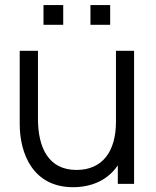

<svg xmlns="http://www.w3.org/2000/svg" viewBox="-20 -746 634 779"><path d="M427 -645.5V-725.5H347V-645.5ZM236.5 -645.5V-725.5H156.5V-645.5ZM276.5 13.5C354 13.5 418 -16.5 458 -75V0H524V-540H450.5V-252C450.5 -130 394.5 -56.5 290.5 -56.5C177.5 -56.5 134 -145.5 134 -264.5V-540H60V-243C60 -121.5 114.5 13.5 276.5 13.5Z"/></svg>

Font: Manrope
Style: Regular
Weight: 400
Designer: Mikhail Sharanda
Foundry: Mikhail Sharanda
Version: Version 4.505